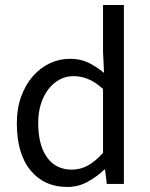

<svg xmlns="http://www.w3.org/2000/svg" viewBox="-20 -732 595 764"><path d="M248 12Q156 12 101.5 -54Q47 -120 47 -242Q47 -301 64.5 -348.5Q82 -396 111 -429Q140 -462 178 -480Q216 -498 258 -498Q300 -498 331 -483Q362 -468 394 -442L390 -525V-712H473V0H405L398 -57H395Q366 -29 328.5 -8.5Q291 12 248 12ZM266 -57Q300 -57 330 -73.5Q360 -90 390 -124V-378Q359 -406 330.5 -417.5Q302 -429 272 -429Q243 -429 217.5 -415.5Q192 -402 173 -377.5Q154 -353 143 -319Q132 -285 132 -243Q132 -155 167 -106Q202 -57 266 -57Z"/></svg>

Font: Pinyin1712
Style: Regular
Weight: 400
Version: Version 1